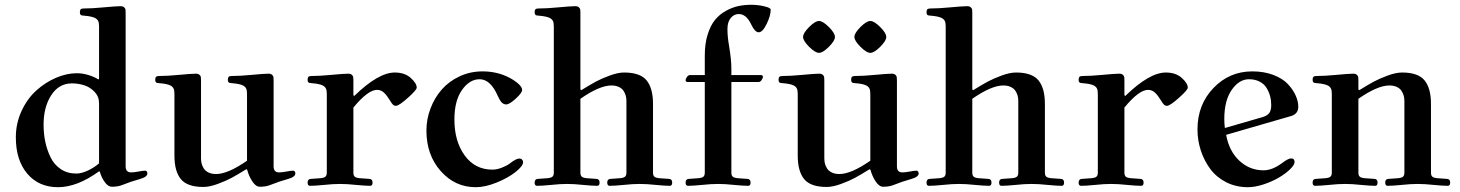

<svg xmlns="http://www.w3.org/2000/svg" viewBox="-20 -779 6167 811"><path d="M46.9 -198.7Q46.9 -257.8 71 -310.1Q95.2 -362.3 133.1 -396.5Q170.9 -430.7 216.1 -450.2Q261.2 -469.7 304.2 -469.7Q328.1 -469.7 353.3 -462.2Q378.4 -454.6 395.5 -443.4L398.4 -445.8V-668Q398.4 -683.1 394.5 -690.7Q390.6 -698.2 381.3 -703.1Q366.7 -710.4 334 -712.9Q327.1 -713.4 324.5 -714.1Q321.8 -714.8 319.6 -717.8Q317.4 -720.7 317.4 -727.1Q317.4 -735.8 320.8 -739.5Q324.2 -743.2 333.5 -743.2Q368.7 -743.2 413.6 -747.6Q471.7 -752.9 488.8 -752.9Q499 -752.9 504.2 -748.3Q509.3 -743.7 510 -738.8Q510.7 -733.9 510.7 -725.1V-76.2Q510.7 -50.8 533.7 -50.8Q545.4 -50.8 563.5 -54.2Q584.5 -58.1 593.3 -58.1Q597.7 -58.1 600.1 -54.7Q602.5 -51.3 602.5 -46.4Q602.5 -31.7 571.3 -22.9Q531.2 -11.7 497.6 2Q479 9.8 452.6 9.8Q436.5 9.8 422.4 -10Q408.2 -29.8 401.9 -53.2L398.9 -55.7Q306.2 11.7 225.1 11.7Q143.6 11.7 95.2 -45.4Q46.9 -102.5 46.9 -198.7ZM164.1 -252.9Q164.1 -215.3 171.1 -180.9Q178.2 -146.5 193.4 -115Q208.5 -83.5 236.6 -64.7Q264.6 -45.9 302.2 -45.9Q323.7 -45.9 350.6 -58.3Q377.4 -70.8 398.4 -88.9V-342.8Q398.4 -371.1 379.4 -391.1Q360.4 -411.1 335.4 -418.9Q310.5 -426.8 283.7 -426.8Q228.5 -426.8 196.3 -376.7Q164.1 -326.7 164.1 -252.9Z M635.7 -441.9Q635.7 -450.7 639.2 -454.3Q642.6 -458 651.9 -458Q687 -458 731.9 -462.4Q790 -467.8 807.1 -467.8Q817.4 -467.8 822.5 -463.1Q827.6 -458.5 828.4 -453.6Q829.1 -448.7 829.1 -439.9V-109.4Q829.1 -98.1 831.8 -87.6Q834.5 -77.1 841.1 -66.9Q847.7 -56.6 860.8 -50.3Q874 -43.9 892.6 -43.9Q942.4 -43.9 1023.4 -100.1V-382.8Q1023.4 -397.9 1019.5 -405.5Q1015.6 -413.1 1006.3 -418Q991.7 -425.3 959 -427.7Q952.1 -428.2 949.5 -429Q946.8 -429.7 944.6 -432.6Q942.4 -435.5 942.4 -441.9Q942.4 -450.7 945.8 -454.3Q949.2 -458 958.5 -458Q993.7 -458 1038.6 -462.4Q1096.7 -467.8 1113.8 -467.8Q1124 -467.8 1129.2 -463.1Q1134.3 -458.5 1135 -453.6Q1135.7 -448.7 1135.7 -439.9V-76.2Q1135.7 -50.8 1158.7 -50.8Q1170.4 -50.8 1188.5 -54.2Q1209.5 -58.1 1218.3 -58.1Q1222.7 -58.1 1225.1 -54.7Q1227.5 -51.3 1227.5 -46.4Q1227.5 -31.7 1196.3 -22.9Q1156.2 -11.7 1122.6 2Q1104 9.8 1077.6 9.8Q1060.5 9.8 1045.7 -12.9Q1030.8 -35.6 1023.9 -62.5L1020 -64Q981.9 -40.5 958.5 -27.8Q935.1 -15.1 900.1 -2.2Q865.2 10.7 838.9 10.7Q771 10.7 743.9 -22.5Q716.8 -55.7 716.8 -121.6V-382.8Q716.8 -397.9 712.9 -405.5Q709 -413.1 699.7 -418Q685.1 -425.3 652.3 -427.7Q645.5 -428.2 642.8 -429Q640.1 -429.7 637.9 -432.6Q635.7 -435.5 635.7 -441.9Z M1279.3 -7.8Q1279.3 -22.9 1293 -23.4L1335 -26.4Q1346.7 -27.3 1353.5 -32Q1360.4 -36.6 1360.4 -49.8V-382.8Q1360.4 -397.9 1356.4 -405.5Q1352.5 -413.1 1343.3 -418Q1328.6 -425.3 1295.9 -427.7Q1289.1 -428.2 1286.4 -429Q1283.7 -429.7 1281.5 -432.6Q1279.3 -435.5 1279.3 -441.9Q1279.3 -450.7 1282.7 -454.3Q1286.1 -458 1295.4 -458Q1330.6 -458 1375.5 -462.4Q1433.6 -467.8 1450.7 -467.8Q1460.9 -467.8 1466.1 -463.1Q1471.2 -458.5 1471.9 -453.6Q1472.7 -448.7 1472.7 -439.9V-377L1476.1 -373.5Q1578.1 -472.7 1647.5 -472.7Q1689.5 -472.7 1714.8 -450Q1740.2 -427.2 1740.2 -408.7Q1740.2 -399.4 1705.6 -368.2Q1665.5 -332 1652.3 -332Q1645 -332 1639.6 -337.2Q1634.3 -342.3 1627 -355Q1614.3 -376 1601.8 -387.7Q1589.4 -399.4 1572.3 -399.4Q1534.2 -399.4 1472.7 -324.7V-49.8Q1472.7 -36.6 1479.5 -32Q1486.3 -27.3 1498 -26.4L1540 -23.4Q1553.7 -22.9 1553.7 -7.8Q1553.7 5.9 1543.5 5.9Q1523.4 5.9 1483.4 2Q1446.8 -2 1416.5 -2Q1386.2 -2 1349.6 2Q1309.6 5.9 1289.6 5.9Q1279.3 5.9 1279.3 -7.8Z M1781.2 -227.5Q1781.2 -275.9 1798.6 -321.3Q1815.9 -366.7 1846.4 -401.4Q1877 -436 1921.9 -456.8Q1966.8 -477.5 2018.1 -477.5Q2080.6 -477.5 2131.8 -450.7Q2154.8 -438.5 2170.2 -424.6Q2185.5 -410.6 2185.5 -398.9Q2185.5 -387.2 2158.7 -362.5Q2131.8 -337.9 2118.2 -337.9Q2107.4 -337.9 2099.1 -346.4Q2090.8 -355 2082.5 -374Q2051.8 -444.3 2005.9 -444.3Q1963.4 -444.3 1931.4 -398.9Q1899.4 -353.5 1899.4 -274.4Q1899.4 -182.1 1942.9 -122.3Q1986.3 -62.5 2060.1 -62.5Q2078.6 -62.5 2099.9 -70.8Q2121.1 -79.1 2133.3 -88.4Q2160.2 -109.4 2173.3 -109.4Q2180.7 -109.4 2185.1 -105Q2189.5 -100.6 2189.5 -94.2Q2189.5 -77.6 2157.7 -52.5Q2126 -27.3 2077.6 -7.8Q2029.3 11.7 1989.3 11.7Q1901.9 11.7 1841.6 -56.4Q1781.2 -124.5 1781.2 -227.5Z M2238.3 -7.8Q2238.3 -22.9 2252 -23.4L2293.9 -26.4Q2305.7 -27.3 2312.5 -32Q2319.3 -36.6 2319.3 -49.8V-668Q2319.3 -683.1 2315.4 -690.7Q2311.5 -698.2 2302.2 -703.1Q2287.6 -710.4 2254.9 -712.9Q2248 -713.4 2245.4 -714.1Q2242.7 -714.8 2240.5 -717.8Q2238.3 -720.7 2238.3 -727.1Q2238.3 -735.8 2241.7 -739.5Q2245.1 -743.2 2254.4 -743.2Q2289.6 -743.2 2334.5 -747.6Q2392.6 -752.9 2409.7 -752.9Q2419.9 -752.9 2425 -748.3Q2430.2 -743.7 2430.9 -738.8Q2431.6 -733.9 2431.6 -725.1V-401.4L2435.1 -397.9Q2473.1 -421.4 2496.6 -434.1Q2520 -446.8 2554.9 -459.7Q2589.8 -472.7 2616.2 -472.7Q2684.1 -472.7 2711.2 -439.5Q2738.3 -406.2 2738.3 -340.3V-49.8Q2738.3 -36.6 2745.1 -32Q2752 -27.3 2763.7 -26.4L2805.7 -23.4Q2819.3 -22.9 2819.3 -7.8Q2819.3 5.9 2809.1 5.9Q2789.1 5.9 2749 2Q2712.4 -2 2682.1 -2Q2651.9 -2 2615.2 2Q2575.2 5.9 2555.2 5.9Q2544.9 5.9 2544.9 -7.8Q2544.9 -22.9 2558.6 -23.4L2600.6 -26.4Q2612.3 -27.3 2619.1 -32Q2626 -36.6 2626 -49.8V-352.5Q2626 -363.8 2623.3 -374.3Q2620.6 -384.8 2614 -395Q2607.4 -405.3 2594.2 -411.6Q2581.1 -418 2562.5 -418Q2512.7 -418 2431.6 -361.8V-49.8Q2431.6 -36.6 2438.5 -32Q2445.3 -27.3 2457 -26.4L2499 -23.4Q2512.7 -22.9 2512.7 -7.8Q2512.7 5.9 2502.4 5.9Q2482.4 5.9 2442.4 2Q2405.8 -2 2375.5 -2Q2345.2 -2 2308.6 2Q2268.6 5.9 2248.5 5.9Q2238.3 5.9 2238.3 -7.8Z M2876 -7.8Q2876 -22.9 2889.6 -23.4L2931.6 -26.4Q2943.4 -27.3 2950.2 -32Q2957 -36.6 2957 -49.8V-432.6H2883.8Q2880.9 -432.6 2878.4 -434.6Q2876 -436.5 2876 -439.5Q2876 -445.8 2881.6 -453.9Q2887.2 -461.9 2894.5 -461.9H2957V-544.4Q2957 -594.7 2969.2 -633.5Q2981.4 -672.4 3000.7 -695.6Q3020 -718.8 3046.6 -733.4Q3073.2 -748 3099.1 -753.4Q3125 -758.8 3153.8 -758.8Q3181.2 -758.8 3208.3 -752.4Q3235.4 -746.1 3235.4 -738.3Q3235.4 -712.9 3218.3 -677.7Q3201.2 -642.6 3184.6 -642.6Q3168.9 -642.6 3153.3 -675.3Q3132.3 -719.7 3101.1 -719.7Q3080.6 -719.7 3066.7 -703.1Q3052.7 -686.5 3052.7 -656.2Q3052.7 -624 3059.6 -585Q3069.3 -526.4 3069.3 -490.7V-461.9H3194.8Q3197.8 -461.9 3200.2 -460Q3202.6 -458 3202.6 -455.1Q3202.6 -448.7 3197 -440.7Q3191.4 -432.6 3184.1 -432.6H3069.3V-49.8Q3069.3 -36.6 3076.2 -32Q3083 -27.3 3094.7 -26.4L3136.7 -23.4Q3150.4 -22.9 3150.4 -7.8Q3150.4 5.9 3140.1 5.9Q3120.1 5.9 3080.1 2Q3043.5 -2 3013.2 -2Q2982.9 -2 2946.3 2Q2906.2 5.9 2886.2 5.9Q2876 5.9 2876 -7.8Z M3397.7 -581.3Q3372.1 -606.9 3372.1 -623Q3372.1 -639.2 3397.7 -664.8Q3423.3 -690.4 3439.5 -690.4Q3455.6 -690.4 3481.2 -664.8Q3506.8 -639.2 3506.8 -623Q3506.8 -606.9 3481.2 -581.3Q3455.6 -555.7 3439.5 -555.7Q3423.3 -555.7 3397.7 -581.3ZM3614.5 -581.3Q3588.9 -606.9 3588.9 -623Q3588.9 -639.2 3614.5 -664.8Q3640.1 -690.4 3656.2 -690.4Q3672.4 -690.4 3698 -664.8Q3723.6 -639.2 3723.6 -623Q3723.6 -606.9 3698 -581.3Q3672.4 -555.7 3656.2 -555.7Q3640.1 -555.7 3614.5 -581.3ZM3268.6 -441.9Q3268.6 -450.7 3272 -454.3Q3275.4 -458 3284.7 -458Q3319.8 -458 3364.7 -462.4Q3422.9 -467.8 3439.9 -467.8Q3450.2 -467.8 3455.3 -463.1Q3460.4 -458.5 3461.2 -453.6Q3461.9 -448.7 3461.9 -439.9V-109.4Q3461.9 -98.1 3464.6 -87.6Q3467.3 -77.1 3473.9 -66.9Q3480.5 -56.6 3493.7 -50.3Q3506.8 -43.9 3525.4 -43.9Q3575.2 -43.9 3656.2 -100.1V-382.8Q3656.2 -397.9 3652.3 -405.5Q3648.4 -413.1 3639.2 -418Q3624.5 -425.3 3591.8 -427.7Q3585 -428.2 3582.3 -429Q3579.6 -429.7 3577.4 -432.6Q3575.2 -435.5 3575.2 -441.9Q3575.2 -450.7 3578.6 -454.3Q3582 -458 3591.3 -458Q3626.5 -458 3671.4 -462.4Q3729.5 -467.8 3746.6 -467.8Q3756.8 -467.8 3762 -463.1Q3767.1 -458.5 3767.8 -453.6Q3768.6 -448.7 3768.6 -439.9V-76.2Q3768.6 -50.8 3791.5 -50.8Q3803.2 -50.8 3821.3 -54.2Q3842.3 -58.1 3851.1 -58.1Q3855.5 -58.1 3857.9 -54.7Q3860.4 -51.3 3860.4 -46.4Q3860.4 -31.7 3829.1 -22.9Q3789.1 -11.7 3755.4 2Q3736.8 9.8 3710.4 9.8Q3693.4 9.8 3678.5 -12.9Q3663.6 -35.6 3656.7 -62.5L3652.8 -64Q3614.7 -40.5 3591.3 -27.8Q3567.9 -15.1 3533 -2.2Q3498 10.7 3471.7 10.7Q3403.8 10.7 3376.7 -22.5Q3349.6 -55.7 3349.6 -121.6V-382.8Q3349.6 -397.9 3345.7 -405.5Q3341.8 -413.1 3332.5 -418Q3317.9 -425.3 3285.2 -427.7Q3278.3 -428.2 3275.6 -429Q3272.9 -429.7 3270.8 -432.6Q3268.6 -435.5 3268.6 -441.9Z M3893.6 -7.8Q3893.6 -22.9 3907.2 -23.4L3949.2 -26.4Q3960.9 -27.3 3967.8 -32Q3974.6 -36.6 3974.6 -49.8V-668Q3974.6 -683.1 3970.7 -690.7Q3966.8 -698.2 3957.5 -703.1Q3942.9 -710.4 3910.2 -712.9Q3903.3 -713.4 3900.6 -714.1Q3897.9 -714.8 3895.8 -717.8Q3893.6 -720.7 3893.6 -727.1Q3893.6 -735.8 3897 -739.5Q3900.4 -743.2 3909.7 -743.2Q3944.8 -743.2 3989.7 -747.6Q4047.9 -752.9 4064.9 -752.9Q4075.2 -752.9 4080.3 -748.3Q4085.4 -743.7 4086.2 -738.8Q4086.9 -733.9 4086.9 -725.1V-401.4L4090.3 -397.9Q4128.4 -421.4 4151.9 -434.1Q4175.3 -446.8 4210.2 -459.7Q4245.1 -472.7 4271.5 -472.7Q4339.4 -472.7 4366.5 -439.5Q4393.6 -406.2 4393.6 -340.3V-49.8Q4393.6 -36.6 4400.4 -32Q4407.2 -27.3 4418.9 -26.4L4460.9 -23.4Q4474.6 -22.9 4474.6 -7.8Q4474.6 5.9 4464.4 5.9Q4444.3 5.9 4404.3 2Q4367.7 -2 4337.4 -2Q4307.1 -2 4270.5 2Q4230.5 5.9 4210.4 5.9Q4200.2 5.9 4200.2 -7.8Q4200.2 -22.9 4213.9 -23.4L4255.9 -26.4Q4267.6 -27.3 4274.4 -32Q4281.2 -36.6 4281.2 -49.8V-352.5Q4281.2 -363.8 4278.6 -374.3Q4275.9 -384.8 4269.3 -395Q4262.7 -405.3 4249.5 -411.6Q4236.3 -418 4217.8 -418Q4168 -418 4086.9 -361.8V-49.8Q4086.9 -36.6 4093.8 -32Q4100.6 -27.3 4112.3 -26.4L4154.3 -23.4Q4168 -22.9 4168 -7.8Q4168 5.9 4157.7 5.9Q4137.7 5.9 4097.7 2Q4061 -2 4030.8 -2Q4000.5 -2 3963.9 2Q3923.8 5.9 3903.8 5.9Q3893.6 5.9 3893.6 -7.8Z M4536.1 -7.8Q4536.1 -22.9 4549.8 -23.4L4591.8 -26.4Q4603.5 -27.3 4610.4 -32Q4617.2 -36.6 4617.2 -49.8V-382.8Q4617.2 -397.9 4613.3 -405.5Q4609.4 -413.1 4600.1 -418Q4585.4 -425.3 4552.7 -427.7Q4545.9 -428.2 4543.2 -429Q4540.5 -429.7 4538.3 -432.6Q4536.1 -435.5 4536.1 -441.9Q4536.1 -450.7 4539.6 -454.3Q4543 -458 4552.2 -458Q4587.4 -458 4632.3 -462.4Q4690.4 -467.8 4707.5 -467.8Q4717.8 -467.8 4722.9 -463.1Q4728 -458.5 4728.8 -453.6Q4729.5 -448.7 4729.5 -439.9V-377L4732.9 -373.5Q4835 -472.7 4904.3 -472.7Q4946.3 -472.7 4971.7 -450Q4997.1 -427.2 4997.1 -408.7Q4997.1 -399.4 4962.4 -368.2Q4922.4 -332 4909.2 -332Q4901.9 -332 4896.5 -337.2Q4891.1 -342.3 4883.8 -355Q4871.1 -376 4858.6 -387.7Q4846.2 -399.4 4829.1 -399.4Q4791 -399.4 4729.5 -324.7V-49.8Q4729.5 -36.6 4736.3 -32Q4743.2 -27.3 4754.9 -26.4L4796.9 -23.4Q4810.5 -22.9 4810.5 -7.8Q4810.5 5.9 4800.3 5.9Q4780.3 5.9 4740.2 2Q4703.6 -2 4673.3 -2Q4643.1 -2 4606.4 2Q4566.4 5.9 4546.4 5.9Q4536.1 5.9 4536.1 -7.8Z M5038.1 -232.4Q5038.1 -336.9 5105.5 -407.2Q5172.9 -477.5 5269.5 -477.5Q5319.8 -477.5 5359.4 -462.2Q5398.9 -446.8 5420.7 -423.1Q5442.4 -399.4 5453.1 -375Q5463.9 -350.6 5463.9 -328.1Q5463.9 -297.4 5432.6 -288.6L5159.2 -209.5Q5171.4 -141.1 5214.8 -100.3Q5258.3 -59.6 5317.4 -59.6Q5354.5 -59.6 5397 -91.3Q5421.9 -109.9 5433.1 -109.9Q5448.2 -109.9 5448.2 -94.7Q5448.2 -82.5 5429.2 -64Q5410.2 -45.4 5381.8 -28.8Q5353.5 -12.2 5317.4 -0.2Q5281.2 11.7 5251 11.7Q5200.7 11.7 5159.4 -9.3Q5118.2 -30.3 5092.3 -65.2Q5066.4 -100.1 5052.2 -143.3Q5038.1 -186.5 5038.1 -232.4ZM5151.4 -276.9Q5151.4 -254.9 5153.8 -238.3L5312.5 -284.2Q5332.5 -290 5341.1 -301.3Q5349.6 -312.5 5349.6 -335.9Q5349.6 -355.5 5344.7 -373.3Q5339.8 -391.1 5329.8 -407.7Q5319.8 -424.3 5300.5 -434.3Q5281.2 -444.3 5255.9 -444.3Q5213.9 -444.3 5182.6 -399.2Q5151.4 -354 5151.4 -276.9Z M5524.4 -7.8Q5524.4 -22.9 5538.1 -23.4L5580.1 -26.4Q5591.8 -27.3 5598.6 -32Q5605.5 -36.6 5605.5 -49.8V-382.8Q5605.5 -397.9 5601.6 -405.5Q5597.7 -413.1 5588.4 -418Q5573.7 -425.3 5541 -427.7Q5534.2 -428.2 5531.5 -429Q5528.8 -429.7 5526.6 -432.6Q5524.4 -435.5 5524.4 -441.9Q5524.4 -450.7 5527.8 -454.3Q5531.2 -458 5540.5 -458Q5575.7 -458 5620.6 -462.4Q5678.7 -467.8 5695.8 -467.8Q5706.1 -467.8 5711.2 -463.1Q5716.3 -458.5 5717 -453.6Q5717.8 -448.7 5717.8 -439.9V-401.4L5721.2 -397.9Q5759.3 -421.4 5782.7 -434.1Q5806.2 -446.8 5841.1 -459.7Q5876 -472.7 5902.3 -472.7Q5970.2 -472.7 5997.3 -439.5Q6024.4 -406.2 6024.4 -340.3V-49.8Q6024.4 -36.6 6031.2 -32Q6038.1 -27.3 6049.8 -26.4L6091.8 -23.4Q6105.5 -22.9 6105.5 -7.8Q6105.5 5.9 6095.2 5.9Q6075.2 5.9 6035.2 2Q5998.5 -2 5968.3 -2Q5938 -2 5901.4 2Q5861.3 5.9 5841.3 5.9Q5831.1 5.9 5831.1 -7.8Q5831.1 -22.9 5844.7 -23.4L5886.7 -26.4Q5898.4 -27.3 5905.3 -32Q5912.1 -36.6 5912.1 -49.8V-352.5Q5912.1 -363.8 5909.4 -374.3Q5906.7 -384.8 5900.1 -395Q5893.6 -405.3 5880.4 -411.6Q5867.2 -418 5848.6 -418Q5798.8 -418 5717.8 -361.8V-49.8Q5717.8 -36.6 5724.6 -32Q5731.4 -27.3 5743.2 -26.4L5785.2 -23.4Q5798.8 -22.9 5798.8 -7.8Q5798.8 5.9 5788.6 5.9Q5768.6 5.9 5728.5 2Q5691.9 -2 5661.6 -2Q5631.3 -2 5594.7 2Q5554.7 5.9 5534.7 5.9Q5524.4 5.9 5524.4 -7.8Z"/></svg>

Font: Monomachus
Style: Medium
Weight: 500
Designer: Alexey Kryukov
Version: Version 1.0